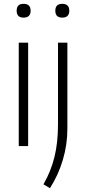

<svg xmlns="http://www.w3.org/2000/svg" viewBox="-20 -763 448 1003"><path d="M103 -671Q67 -671 67 -707Q67 -743 103 -743Q140 -743 140 -707Q140 -671 103 -671ZM78 -540H127V0H78ZM305 -671Q269 -671 269 -707Q269 -743 305 -743Q342 -743 342 -707Q342 -671 305 -671ZM207 200Q246 132 264.5 57Q283 -18 283 -114V-540H332V-91Q332 -8 308.5 71.5Q285 151 241 220Z"/></svg>

Font: Encode Sans Narrow
Style: ExtraLight
Weight: 200
Designer: Pablo Impallari, Andres Torresi
Foundry: Pablo Impallari, Andres Torresi
Version: Version 1.000; ttfautohint (v1.00) -l 8 -r 50 -G 200 -x 14 -